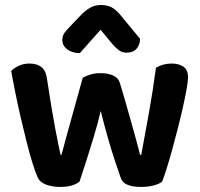

<svg xmlns="http://www.w3.org/2000/svg" viewBox="-20 -743 804 772"><path d="M385 -297.1Q373 -245.4 356.4 -190.9Q339.9 -136.5 324.9 -89.4Q309.8 -42.4 299.8 -12.9Q288.5 -3.3 268.9 2.7Q249.3 8.6 221.8 8.6Q189.9 8.6 165.2 -0.8Q140.5 -10.3 132.2 -28.2Q122.8 -48.2 111.3 -85.2Q99.8 -122.2 87.6 -170.2Q75.5 -218.3 63.4 -270.1Q51.4 -321.9 41.6 -370.6Q31.7 -419.3 25 -457.9Q36.7 -469.6 55.7 -478.5Q74.8 -487.5 98.4 -487.5Q128 -487.5 146 -473.7Q164.1 -459.9 168.8 -427Q178.4 -362.6 187 -311.5Q195.5 -260.5 202.7 -222.7Q209.9 -184.9 215.2 -159.6Q220.4 -134.2 223.4 -120.8H227.4Q233.4 -143.5 246.5 -192.1Q259.5 -240.6 277.4 -303.4Q295.3 -366.1 312.7 -430.2Q328.6 -439.2 345.5 -444Q362.5 -448.8 385.4 -448.8Q414.6 -448.8 435.2 -439.3Q455.8 -429.8 461.7 -410.2Q480.5 -348.5 496.8 -290.2Q513.2 -232 525.6 -187.4Q538 -142.9 543 -120.5H548Q563.1 -201.6 579.2 -291.4Q595.3 -381.2 607 -470.6Q635.5 -487.5 670 -487.5Q698.9 -487.5 717.5 -474.9Q736.1 -462.3 736.1 -432.1Q736.1 -417.8 730.6 -386.4Q725.1 -355.1 716 -314.4Q707 -273.7 695.5 -228.6Q684 -183.4 672.3 -141.2Q660.6 -99 650.1 -65.3Q639.6 -31.6 631.9 -12.9Q621.6 -3.6 598.2 2.5Q574.8 8.6 548 8.6Q478.6 8.6 466.3 -25.5Q456.3 -53.6 441.6 -97.9Q426.9 -142.1 412.1 -194.4Q397.4 -246.7 385 -297.1ZM432.9 -564.8 384.4 -623.3Q359.4 -594.6 340.9 -574.4Q322.3 -554.2 301 -529.2Q269.2 -529.9 249.9 -544.9Q230.6 -559.8 230.6 -582.7Q230.6 -599.6 240.1 -612.1Q249.6 -624.6 267.2 -642.5L310.3 -687.4Q327.3 -703.6 345.1 -713.3Q362.8 -722.9 386.4 -722.9Q409 -722.9 427.4 -714.3Q445.8 -705.6 467.7 -678.4L543.1 -587Q543.1 -564.1 529.7 -547.7Q516.2 -531.2 488.4 -531.2Q471.7 -531.2 459 -540.4Q446.2 -549.5 432.9 -564.8Z"/></svg>

Font: Baloo Tammudu 2
Style: Regular
Weight: 400
Designer: Maithili Shingre, Omkar Shende and Ek Type
Foundry: Ek Type
Version: Version 1.700